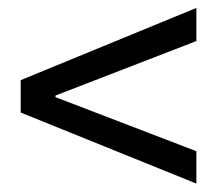

<svg xmlns="http://www.w3.org/2000/svg" viewBox="-20 -544 554 475"><path d="M465.8 -89.8 31.2 -265.6V-345.7L465.8 -524.4V-442.4L117.2 -307.6V-303.7L465.8 -169.9Z"/></svg>

Font: Reddit Sans
Style: Regular
Weight: 400
Designer: Stephen Hutchings
Foundry: Reddit
Version: Version 1.014